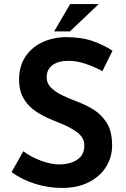

<svg xmlns="http://www.w3.org/2000/svg" viewBox="-20 -919 623 947"><path d="M485 -568Q445 -590 401.5 -604.5Q358 -619 318 -619Q268 -619 239 -598Q210 -577 210 -537Q210 -509 231 -487.5Q252 -466 285 -450Q318 -434 355 -420Q399 -404 439.5 -379.5Q480 -355 506.5 -313Q533 -271 533 -201Q533 -145 504 -97.5Q475 -50 419.5 -21Q364 8 285 8Q219 8 154.5 -12Q90 -32 37 -70L95 -173Q132 -145 181.5 -126.5Q231 -108 273 -108Q301 -108 329.5 -116.5Q358 -125 377 -145.5Q396 -166 396 -201Q396 -240 361 -266Q326 -292 280 -310Q246 -323 210 -339.5Q174 -356 143 -380Q112 -404 93 -439.5Q74 -475 74 -527Q74 -589 102.5 -635Q131 -681 181.5 -707Q232 -733 299 -736Q382 -736 437 -716.5Q492 -697 535 -669ZM467 -899 325 -764H247L326 -899Z"/></svg>

Font: Reem Kufi SemiBold
Style: Regular
Weight: 600
Designer: Khaled Hosny
Version: Version 1.001